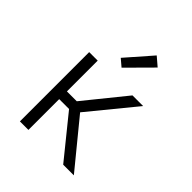

<svg xmlns="http://www.w3.org/2000/svg" viewBox="-209 -890 1019 1019"><g transform="rotate(45 300.0 -380.5)"><path d="M435 0 248 -231H174V0H110V-520H174V-289H248L435 -520H515L302 -260L515 0ZM290 -583 250 -617 376 -761 425 -719Z"/></g></svg>

Font: Iosevka Light Extended
Style: Regular
Weight: 300
Width: 7
Monospace: yes
Designer: Belleve Invis
Foundry: Belleve Invis
Version: Version 32.5.0; ttfautohint (v1.8.4)